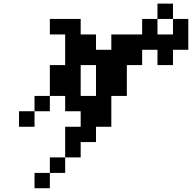

<svg xmlns="http://www.w3.org/2000/svg" viewBox="-20 -879 1040 1040"><path d="M833 -692.4H917V-776.4H833ZM417 -359.4H500V-526.4H417ZM83 -192.4V-276.4H167V-192.4ZM917 -776.4H1000V-609.4H917V-526.4H833V-609.4H750V-526.4H667V-359.4H583V-192.4H500V-109.4H417V-26.4H333V-192.4H417V-276.4H333V-359.4H250V-526.4H333V-692.4H250V-776.4H417V-692.4H500V-609.4H583V-692.4H750V-776.4H833V-859.4H917ZM333 -26.4V57.6H250V-26.4ZM250 57.6V140.6H167V57.6ZM250 -359.4V-276.4H167V-359.4Z"/></svg>

Font: KH Dot Dougenzaka 12
Style: Regular
Weight: 400
Designer: Original version for X68000 by Keitarou Hiraki (http://hp.vector.co.jp/authors/VA000874/) / TrueType conversion by Homem
Version: Version 1.00.20150527